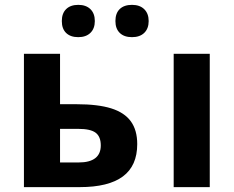

<svg xmlns="http://www.w3.org/2000/svg" viewBox="-20 -767 959 787"><path d="M78.1 -546.4H226.1V-339.8H294.9Q381.3 -339.8 435.8 -322.8Q490.2 -305.7 516.4 -269.5Q542.5 -233.4 542.5 -176.3Q542.5 -87.4 483.6 -43.7Q424.8 0 306.6 0H78.1ZM393.1 -170.9Q393.1 -207 372.1 -222.9Q351.1 -238.8 300.8 -238.8H226.1V-101.1H302.7Q347.7 -101.1 370.4 -118.7Q393.1 -136.2 393.1 -170.9ZM839.8 0H691.9V-546.4H839.8ZM453.1 -680.7Q453.1 -712.9 470.9 -730Q488.8 -747.1 521 -747.1Q553.2 -747.1 571.3 -729.2Q589.4 -711.4 589.4 -680.7Q589.4 -649.9 571.3 -632.3Q553.2 -614.7 521 -614.7Q488.8 -614.7 470.9 -632.1Q453.1 -649.4 453.1 -680.7ZM233.4 -680.7Q233.4 -712.4 251.2 -729.7Q269 -747.1 300.8 -747.1Q332.5 -747.1 350.6 -729.5Q368.7 -711.9 368.7 -680.7Q368.7 -649.9 350.6 -632.3Q332.5 -614.7 300.8 -614.7Q269 -614.7 251.2 -631.8Q233.4 -648.9 233.4 -680.7Z"/></svg>

Font: Viking Open Sans
Style: Bold
Weight: 700
Foundry: Ascender Corporation
Version: Version 2.001